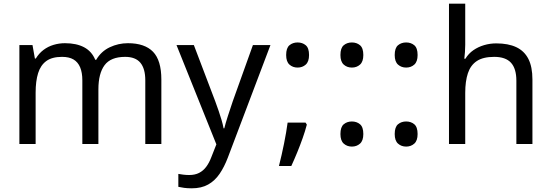

<svg xmlns="http://www.w3.org/2000/svg" viewBox="-20 -780 2985 1040"><path d="M673 -546Q764 -546 809 -499.5Q854 -453 854 -349V0H767V-345Q767 -408 740.5 -440Q714 -472 658 -472Q580 -472 546.5 -427Q513 -382 513 -296V0H426V-345Q426 -387 414 -415.5Q402 -444 378 -458Q354 -472 316 -472Q262 -472 231 -449.5Q200 -427 186.5 -384Q173 -341 173 -278V0H85V-536H156L169 -463H174Q191 -491 215.5 -509.5Q240 -528 270 -537Q300 -546 332 -546Q394 -546 435.5 -524Q477 -502 496 -456H501Q528 -502 574.5 -524Q621 -546 673 -546Z M936 -536H1030L1146 -231Q1156 -204 1164.5 -179Q1173 -154 1180 -130.5Q1187 -107 1191 -85H1195Q1201 -110 1214 -150.5Q1227 -191 1241 -232L1350 -536H1445L1214 74Q1195 124 1169.5 161.5Q1144 199 1107.5 219.5Q1071 240 1019 240Q995 240 977 237.5Q959 235 946 232V162Q957 164 972.5 166Q988 168 1005 168Q1036 168 1058.5 156.5Q1081 145 1097 123.5Q1113 102 1124 73L1152 2Z M1635 -116 1642 -105Q1633 -70 1619.5 -32Q1606 6 1590.5 44Q1575 82 1558 119H1491Q1506 60 1518.5 -2Q1531 -64 1538 -116ZM1592 -414Q1566 -414 1548 -430Q1530 -446 1530 -482Q1530 -520 1548 -535Q1566 -550 1592 -550Q1618 -550 1636 -535Q1654 -520 1654 -482Q1654 -446 1636 -430Q1618 -414 1592 -414Z M1886 -414Q1860 -414 1842 -430Q1824 -446 1824 -482Q1824 -520 1842 -535Q1860 -550 1886 -550Q1912 -550 1930 -535Q1948 -520 1948 -482Q1948 -446 1930 -430Q1912 -414 1886 -414ZM1886 14Q1860 14 1842 -2Q1824 -18 1824 -54Q1824 -92 1842 -107Q1860 -122 1886 -122Q1912 -122 1930 -107Q1948 -92 1948 -54Q1948 -18 1930 -2Q1912 14 1886 14Z M2180 -414Q2154 -414 2136 -430Q2118 -446 2118 -482Q2118 -520 2136 -535Q2154 -550 2180 -550Q2206 -550 2224 -535Q2242 -520 2242 -482Q2242 -446 2224 -430Q2206 -414 2180 -414ZM2180 14Q2154 14 2136 -2Q2118 -18 2118 -54Q2118 -92 2136 -107Q2154 -122 2180 -122Q2206 -122 2224 -107Q2242 -92 2242 -54Q2242 -18 2224 -2Q2206 14 2180 14Z M2500 -537Q2500 -518 2498.5 -498Q2497 -478 2495 -462H2501Q2518 -490 2544 -508Q2570 -526 2602 -535.5Q2634 -545 2668 -545Q2733 -545 2776.5 -524.5Q2820 -504 2842 -461Q2864 -418 2864 -349V0H2777V-343Q2777 -408 2748 -440Q2719 -472 2657 -472Q2597 -472 2563 -449.5Q2529 -427 2514.5 -383.5Q2500 -340 2500 -277V0H2412V-760H2500Z"/></svg>

Font: hexutamil05
Style: Book
Weight: 400
Designer: Jelle Bosma - Monotype Design Team
Foundry: Monotype Imaging Inc.
Version: Version 2.003